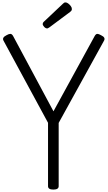

<svg xmlns="http://www.w3.org/2000/svg" viewBox="-20 -1553 889 1587"><path d="M421 14Q377 14 377 -14V-538L9 -1217Q2 -1230 8 -1241Q14 -1252 34 -1262Q53 -1273 65.5 -1273Q78 -1273 88 -1256L422 -633L763 -1256Q773 -1273 784.5 -1273Q796 -1273 815 -1262Q836 -1252 841.5 -1241Q847 -1230 840 -1217L465 -537V-14Q465 14 421 14ZM370 -1318Q357 -1318 345 -1331Q333 -1344 333 -1354Q333 -1358 334.5 -1362.5Q336 -1367 342 -1373L500 -1522Q505 -1527 509.5 -1530Q514 -1533 522 -1533Q532 -1533 544 -1524Q556 -1515 565 -1503Q574 -1491 574 -1479Q574 -1472 571.5 -1467Q569 -1462 559 -1454L390 -1328Q383 -1324 378.5 -1321Q374 -1318 370 -1318Z"/></svg>

Font: Playwrite VN
Style: Regular
Weight: 400
Designer: Veronika Burian, José Scaglione
Foundry: TypeTogether
Version: Version 1.002